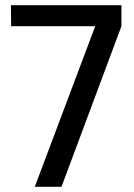

<svg xmlns="http://www.w3.org/2000/svg" viewBox="-20 -720 516 740"><path d="M22 -700 23 -619H347L114 0H217L448 -619V-700Z"/></svg>

Font: Arthouse Owned Medium
Style: Regular
Weight: 500
Designer: Jeremy Tribby
Foundry: Tribby Type
Version: Version 1.000;PS 001.000;hotconv 1.0.88;makeotf.lib2.5.64775